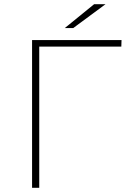

<svg xmlns="http://www.w3.org/2000/svg" viewBox="-20 -890 604 910"><path d="M555 -669H166V0H132V-700H556ZM426 -870H480L327 -757H287Z"/></svg>

Font: Montserrat Alternates ExLight
Style: Regular
Weight: 275
Designer: Julieta Ulanovsky
Foundry: Julieta Ulanovsky
Version: Version 7.200